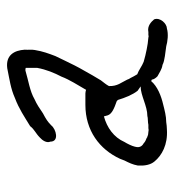

<svg xmlns="http://www.w3.org/2000/svg" viewBox="6 -528 517 570"><g transform="rotate(-90 265.0 -242.5)"><path d="M59 -92C58 -72 61 -55 71 -43C89 -21 121 -3 166 -6C173 -6 181 -7 188 -8C206 -8 224 -13 240 -17C266 -23 294 -34 310 -53C311 -52 312 -51 314 -51C315 -44 319 -39 324 -34C334 -29 344 -21 358 -19C371 -12 395 -11 413 -8C427 -4 449 -1 466 -6C480 -6 500 -26 493 -44C486 -52 474 -65 455 -61H447C444 -60 441 -60 439 -61L421 -63L404 -66C393 -68 377 -72 367 -75C354 -80 342 -90 330 -94C326 -101 322 -107 319 -114C317 -117 315 -120 314 -124C306 -141 294 -153 295 -178C299 -186 306 -194 312 -202C323 -220 331 -234 341 -252C351 -269 362 -291 371 -310L384 -337C392 -358 398 -374 402 -398C404 -408 402 -418 403 -428C401 -459 387 -485 348 -480C314 -473 288 -470 259 -457C227 -445 204 -429 176 -412C166 -399 155 -396 142 -383C134 -376 125 -363 130 -352C130 -325 167 -335 178 -349C189 -360 197 -365 214 -374C227 -383 242 -393 256 -399C280 -413 311 -417 341 -426H344C345 -426 347 -426 349 -425V-413V-398V-391C344 -364 334 -340 323 -319C314 -295 297 -269 285 -248L284 -246C280 -247 277 -248 273 -248H239C163 -248 107 -206 79 -145C77 -141 76 -136 74 -132C67 -118 62 -108 59 -92ZM114 -96 115 -101C117 -110 124 -124 129 -132C143 -164 172 -184 205 -193C206 -190 207 -186 208 -182C212 -169 230 -162 250 -155C251 -154 253 -153 254 -151C260 -131 269 -108 281 -93C285 -90 290 -87 294 -84C267 -84 236 -64 206 -64L201 -63L186 -62L180 -61H170C166 -60 163 -60 159 -61C154 -61 149 -62 145 -64C143 -64 142 -65 141 -66C135 -68 129 -71 125 -75C119 -78 112 -85 114 -96Z"/></g></svg>

Font: Scribbler
Style: Ita
Weight: 400
Designer: Mew Too
Foundry: Cannot Into Space Fonts
Version: Version 1.001